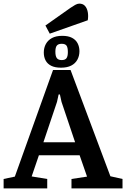

<svg xmlns="http://www.w3.org/2000/svg" viewBox="-29 -1041 697 1061"><path d="M-9 0V-52L53 -65L264 -654H361L581 -67L648 -52V0H366V-52L452 -65L411 -183H186L146 -66L232 -52V0ZM211 -255H386L311 -478L302 -519H295L286 -478ZM308 -667Q275 -667 254 -677.5Q233 -688 223 -707Q213 -726 213 -751Q213 -777 224.5 -798Q236 -819 258.5 -831Q281 -843 315 -843Q348 -843 369 -832Q390 -821 400 -801.5Q410 -782 410 -758Q410 -732 398.5 -711Q387 -690 364.5 -678.5Q342 -667 308 -667ZM312 -709Q331 -709 338.5 -719.5Q346 -730 346 -753Q346 -779 338.5 -789Q331 -799 312 -799Q293 -799 285 -789Q277 -779 277 -755Q277 -731 285 -720Q293 -709 312 -709ZM246 -855 222 -900 361 -998Q374 -1007 386.5 -1014Q399 -1021 409 -1021Q429 -1021 440.5 -1008.5Q452 -996 456 -974.5Q460 -953 456 -929Z"/></svg>

Font: Faustina Light SemiBold
Style: Regular
Weight: 600
Version: Version 1.200